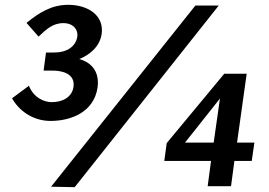

<svg xmlns="http://www.w3.org/2000/svg" viewBox="-20 -773 1116 797"><path d="M791 -750 192 2 290 4 888 -750ZM939 0 953 -105H1025L1036 -181H964L1004 -467H911L672 -179L662 -105H856L842 0ZM190 -271C274 -271 370 -307 385 -410C395 -485 349 -517 309 -528C348 -543 394 -577 402 -632C413 -712 341 -753 264 -753C193 -753 142 -720 90 -678L140 -621C171 -650 198 -677 243 -677C285 -677 305 -649 301 -621C294 -580 259 -555 204 -555H171L161 -480H198C237 -480 293 -468 285 -412C279 -371 242 -349 195 -349C168 -349 122 -363 100 -417L30 -365C56 -318 112 -271 190 -271ZM748 -181 893 -364 867 -181Z"/></svg>

Font: Cheyenne Sans
Style: Bold Italic
Weight: 700
Italic angle: -8.13011°
Designer: The Public Sans project authors (U.S. Web Design System), Libre Franklin designed by Pablo Impallari and Rodrigo Fuenzal
Foundry: The Cheyenne Sans Project Authors
Version: Version 2.007